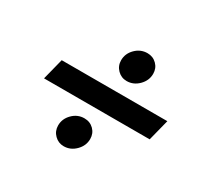

<svg xmlns="http://www.w3.org/2000/svg" viewBox="-105 -666 732 705"><g transform="rotate(30 261.0 -313.0)"><path d="M51.4 -267.4 74.3 -357.6H522.2L499.3 -267.4ZM238.2 -87.5Q215.3 -87.5 199 -103.8Q182.6 -120.1 182.6 -143.8Q182.6 -172.2 203.8 -193.4Q225 -214.6 253.5 -214.6Q277.8 -214.6 293.8 -198.6Q309.7 -182.6 309.7 -159Q309.7 -130.6 288.2 -109Q266.7 -87.5 238.2 -87.5ZM318.8 -410.4Q295.8 -410.4 279.5 -426.7Q263.2 -443.1 263.2 -466.7Q263.2 -495.1 284.4 -516.3Q305.6 -537.5 334.7 -537.5Q358.3 -537.5 374.3 -521.5Q390.3 -505.6 390.3 -481.9Q390.3 -453.5 368.8 -431.9Q347.2 -410.4 318.8 -410.4Z"/></g></svg>

Font: Afacad SemiBold
Style: Italic
Weight: 600
Italic angle: -14°
Designer: Kristian Moeller
Foundry: Dicotype
Version: Version 1.000